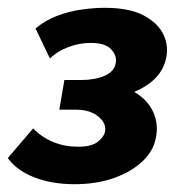

<svg xmlns="http://www.w3.org/2000/svg" viewBox="-36 -458 467 492"><path d="M155 14Q97 14 52 -3.5Q7 -21 -16 -53L49 -129Q71 -106 100.5 -94Q130 -82 164 -82Q197 -82 213 -93.5Q229 -105 233 -120Q236 -134 228 -146.5Q220 -159 202.5 -168Q185 -177 159 -177H116L129 -253H173Q207 -253 232.5 -264Q258 -275 261 -299Q263 -317 248 -332.5Q233 -348 196 -348Q168 -348 139.5 -337.5Q111 -327 92 -308L55 -385Q80 -406 110.5 -417.5Q141 -429 173 -433.5Q205 -438 232 -438Q296 -438 333 -418Q370 -398 383.5 -368Q397 -338 389 -306Q381 -273 354.5 -250.5Q328 -228 290 -216Q252 -204 209 -204L215 -243Q273 -243 308 -222.5Q343 -202 357 -170Q371 -138 363 -103Q357 -71 329 -44.5Q301 -18 256.5 -2Q212 14 155 14Z"/></svg>

Font: Ysabeau Office ExtraBold
Style: Italic
Weight: 800
Italic angle: -12°
Designer: Christian Thalmann (Catharsis Fonts)
Version: Version 2.001;gftools[0.9.30]; featfreeze: tnum,lnum,ss02